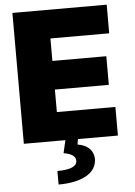

<svg xmlns="http://www.w3.org/2000/svg" viewBox="-63 -774 747 1063"><g transform="rotate(-5 311.0 -242.5)"><path d="M218.8 241.5V166.2Q326.3 166.2 328.1 119.3Q328.1 81.7 261.4 71L277.7 0H46.9V-727.3H571V-568.2H244.3V-443.2H544V-284.1H244.3V-159.1H569.6V0H347.7L342.3 29.8Q386.4 37.3 408.7 60.4Q431.1 83.5 431.8 117.9Q430 177.6 373.2 209.5Q316.1 241.5 218.8 241.5Z"/></g></svg>

Font: Linik Sans Black
Style: Regular
Weight: 900
Designer: Fonts by Rasmus Andersson / Changes by Cristiano Sobral with parts from Marc Monis
Foundry: rsms
Version: Version 3.020; ttfautohint (v1.6)